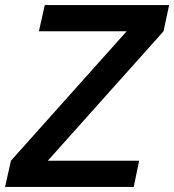

<svg xmlns="http://www.w3.org/2000/svg" viewBox="-30 -735 685 755"><path d="M-10 0 13 -103 468 -612H123L146 -715H635L613 -612L158 -103H517L496 0Z"/></svg>

Font: Wix Madefor Text SemiBold
Style: Italic
Weight: 600
Italic angle: -12°
Designer: Dalton Maag Ltd
Foundry: Dalton Maag Ltd
Version: Version 3.100